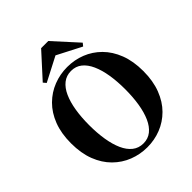

<svg xmlns="http://www.w3.org/2000/svg" viewBox="-268 -1149 1331 1331"><g transform="rotate(-45 397.5 -483.5)"><path d="M433 -987 594 -810 577 -789 352 -905H444L220 -789L202 -810L363 -987ZM398 20Q328 20 264 -5Q200 -30 150 -79.5Q100 -129 71.5 -202.5Q43 -276 43 -374Q43 -471 71.5 -544.5Q100 -618 150 -667.5Q200 -717 264 -742Q328 -767 398 -767Q469 -767 532.5 -742Q596 -717 645.5 -667.5Q695 -618 723.5 -544.5Q752 -471 752 -374Q752 -277 723.5 -203Q695 -129 645.5 -79.5Q596 -30 532.5 -5Q469 20 398 20ZM398 -18Q444 -18 477 -44.5Q510 -71 531.5 -119Q553 -167 563.5 -232Q574 -297 574 -374Q574 -451 563.5 -515.5Q553 -580 531.5 -628Q510 -676 477 -702.5Q444 -729 398 -729Q352 -729 318.5 -702.5Q285 -676 263.5 -628Q242 -580 231.5 -515.5Q221 -451 221 -374Q221 -297 231.5 -232Q242 -167 263.5 -119Q285 -71 318.5 -44.5Q352 -18 398 -18Z"/></g></svg>

Font: Noto Serif TC ExtraLight Black
Style: Regular
Weight: 900
Version: Version 2.003-H1;hotconv 1.1.1;makeotfexe 2.6.0